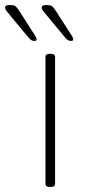

<svg xmlns="http://www.w3.org/2000/svg" viewBox="-54 -738 364 760"><path d="M142 2Q126 2 126 -10V-513Q126 -525 142 -525H148Q164 -525 164 -513V-10Q164 2 148 2ZM227 -576Q220 -576 214.5 -579.5Q209 -583 200 -594L146 -659Q131 -678 121 -689.5Q111 -701 111 -708Q111 -718 129 -718Q146 -718 152 -713.5Q158 -709 169 -692L219 -614Q224 -607 230 -597Q236 -587 236 -582Q236 -576 227 -576ZM82 -576Q75 -576 69.5 -579.5Q64 -583 55 -594L1 -659Q-14 -678 -24 -689.5Q-34 -701 -34 -708Q-34 -718 -16 -718Q1 -718 7 -713.5Q13 -709 24 -692L74 -614Q79 -607 85 -597Q91 -587 91 -582Q91 -576 82 -576Z"/></svg>

Font: Asap Expanded Thin
Style: Regular
Weight: 100
Width: 7
Designer: Pablo Cosgaya
Foundry: Omnibus-Type
Version: Version 3.001; ttfautohint (v1.8.4.7-5d5b)